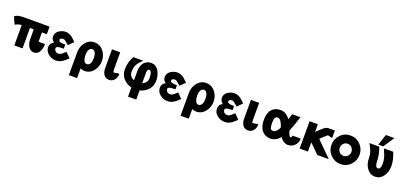

<svg xmlns="http://www.w3.org/2000/svg" viewBox="15 -1825 6592 3123"><g transform="rotate(20 3311.0 -263.0)"><path d="M-15 -428Q-10 -436 -2 -442.5Q6 -449 18 -453.5Q30 -458 41 -461.5Q52 -465 68.5 -466.5Q85 -468 95.5 -469.5Q106 -471 123.5 -471.5Q141 -472 148 -472Q155 -472 170.5 -472Q186 -472 187 -472H586V-342H501V-183Q523 -179 540 -179Q555 -179 578 -180.5Q601 -182 612 -182Q613 -101 584 -50Q551 11 488 11Q431 11 398 -36Q365 -83 360 -154Q359 -174 359 -216V-342H293V11H151V-342Q102 -340 40 -307Z M677 -155Q677 -221 742 -253Q692 -292 692 -343Q692 -406 746.5 -444.5Q801 -483 867 -483Q900 -483 931.5 -468.5Q963 -454 980.5 -439Q998 -424 1029 -394L1050 -373L965 -290Q964 -291 945 -313Q943 -317 933 -317Q909 -342 893 -352Q877 -362 858 -360Q838 -360 823.5 -349.5Q809 -339 809 -324Q809 -316 813.5 -309.5Q818 -303 825 -299Q832 -295 842.5 -292Q853 -289 862 -288Q871 -287 882.5 -286.5Q894 -286 901 -286Q908 -286 917 -286H925V-213H886Q798 -213 796 -176Q794 -158 804 -144Q823 -110 865 -108Q878 -107 900 -115Q928 -126 984 -182L1067 -99Q1046 -77 1030.5 -63.5Q1015 -50 988 -30Q961 -10 931 0.5Q901 11 869 11Q793 11 735 -36.5Q677 -84 677 -155Z M1150 161V-222Q1150 -303 1180 -362Q1205 -412 1251.5 -447.5Q1298 -483 1364 -483Q1454 -483 1515.5 -411Q1577 -339 1577 -236Q1577 -137 1516.5 -63Q1456 11 1364 11Q1327 11 1292 -6V161ZM1292 -236Q1292 -185 1309 -145.5Q1326 -106 1364 -106Q1393 -106 1414.5 -136.5Q1436 -167 1436 -236Q1436 -304 1414.5 -335Q1393 -366 1364 -366Q1335 -366 1313.5 -335Q1292 -304 1292 -236Z M1666 -142V-473H1808V-177V-175Q1808 -162 1813 -129Q1853 -129 1880 -138H1916Q1914 -69 1877 -29Q1840 11 1791 11Q1729 11 1697.5 -34Q1666 -79 1666 -142Z M1973 -241Q1973 -360 2035 -472H2205Q2141 -409 2115.5 -361.5Q2090 -314 2090 -240Q2090 -156 2174 -122V-295Q2174 -303 2175 -316Q2176 -329 2185.5 -361Q2195 -393 2211.5 -418Q2228 -443 2263 -463Q2298 -483 2345 -483Q2426 -483 2471.5 -409Q2517 -335 2517 -239Q2517 -143 2458 -80.5Q2399 -18 2316 2V161H2174V2Q2088 -18 2030.5 -82Q1973 -146 1973 -241ZM2316 -122Q2400 -158 2400 -241Q2400 -366 2348 -366Q2342 -366 2337 -363.5Q2332 -361 2328.5 -356Q2325 -351 2322.5 -345.5Q2320 -340 2319 -333Q2318 -326 2317 -320Q2316 -314 2316 -307Q2316 -300 2316 -295.5Q2316 -291 2316 -286V-282Z M2610 -155Q2610 -221 2675 -253Q2625 -292 2625 -343Q2625 -406 2679.5 -444.5Q2734 -483 2800 -483Q2833 -483 2864.5 -468.5Q2896 -454 2913.5 -439Q2931 -424 2962 -394L2983 -373L2898 -290Q2897 -291 2878 -313Q2876 -317 2866 -317Q2842 -342 2826 -352Q2810 -362 2791 -360Q2771 -360 2756.5 -349.5Q2742 -339 2742 -324Q2742 -316 2746.5 -309.5Q2751 -303 2758 -299Q2765 -295 2775.5 -292Q2786 -289 2795 -288Q2804 -287 2815.5 -286.5Q2827 -286 2834 -286Q2841 -286 2850 -286H2858V-213H2819Q2731 -213 2729 -176Q2727 -158 2737 -144Q2756 -110 2798 -108Q2811 -107 2833 -115Q2861 -126 2917 -182L3000 -99Q2979 -77 2963.5 -63.5Q2948 -50 2921 -30Q2894 -10 2864 0.5Q2834 11 2802 11Q2726 11 2668 -36.5Q2610 -84 2610 -155Z M3083 161V-222Q3083 -303 3113 -362Q3138 -412 3184.5 -447.5Q3231 -483 3297 -483Q3387 -483 3448.5 -411Q3510 -339 3510 -236Q3510 -137 3449.5 -63Q3389 11 3297 11Q3260 11 3225 -6V161ZM3225 -236Q3225 -185 3242 -145.5Q3259 -106 3297 -106Q3326 -106 3347.5 -136.5Q3369 -167 3369 -236Q3369 -304 3347.5 -335Q3326 -366 3297 -366Q3268 -366 3246.5 -335Q3225 -304 3225 -236Z M3599 -155Q3599 -221 3664 -253Q3614 -292 3614 -343Q3614 -406 3668.5 -444.5Q3723 -483 3789 -483Q3822 -483 3853.5 -468.5Q3885 -454 3902.5 -439Q3920 -424 3951 -394L3972 -373L3887 -290Q3886 -291 3867 -313Q3865 -317 3855 -317Q3831 -342 3815 -352Q3799 -362 3780 -360Q3760 -360 3745.5 -349.5Q3731 -339 3731 -324Q3731 -316 3735.5 -309.5Q3740 -303 3747 -299Q3754 -295 3764.5 -292Q3775 -289 3784 -288Q3793 -287 3804.5 -286.5Q3816 -286 3823 -286Q3830 -286 3839 -286H3847V-213H3808Q3720 -213 3718 -176Q3716 -158 3726 -144Q3745 -110 3787 -108Q3800 -107 3822 -115Q3850 -126 3906 -182L3989 -99Q3968 -77 3952.5 -63.5Q3937 -50 3910 -30Q3883 -10 3853 0.5Q3823 11 3791 11Q3715 11 3657 -36.5Q3599 -84 3599 -155Z M4071 -142V-473H4213V-177V-175Q4213 -162 4218 -129Q4258 -129 4285 -138H4321Q4319 -69 4282 -29Q4245 11 4196 11Q4134 11 4102.5 -34Q4071 -79 4071 -142Z M4379 -239Q4379 -362 4433.5 -422.5Q4488 -483 4582 -483Q4681 -483 4749 -385Q4753 -398 4765 -433.5Q4777 -469 4781 -483H4924Q4864 -294 4835 -231Q4831 -221 4831 -218Q4831 -213 4838 -191Q4845 -169 4854 -153Q4869 -122 4884 -122Q4896 -122 4901.5 -136.5Q4907 -151 4907 -158H5048Q5047 -81 4997 -35Q4947 11 4884 11Q4808 11 4746 -74Q4672 11 4582 11Q4491 11 4435 -53.5Q4379 -118 4379 -239ZM4522 -240Q4522 -174 4533.5 -147.5Q4545 -121 4583 -121Q4611 -121 4636 -147.5Q4661 -174 4675 -202Q4676 -204 4680 -216Q4676 -240 4655 -283V-282Q4629 -341 4597 -349Q4591 -351 4579 -351Q4543 -350 4532.5 -323Q4522 -296 4522 -240Z M5086 0V-473H5229V-340Q5245 -355 5268 -376.5Q5291 -398 5300.5 -406.5Q5310 -415 5325 -428.5Q5340 -442 5347 -446.5Q5354 -451 5364.5 -458Q5375 -465 5383.5 -466.5Q5392 -468 5402 -470Q5412 -472 5424 -472H5524V-341Q5503 -345 5489 -348.5Q5475 -352 5470 -354.5Q5465 -357 5459.5 -358Q5454 -359 5447 -359Q5440 -358 5428 -348Q5417 -340 5386 -309.5Q5355 -279 5331 -258L5590 0H5390L5232 -158L5229 -108V0Z M5551 -237Q5551 -336 5621 -409.5Q5691 -483 5794 -483Q5897 -483 5967 -410Q6037 -337 6037 -236Q6037 -136 5967.5 -62.5Q5898 11 5794 11Q5695 11 5623 -60.5Q5551 -132 5551 -237ZM5694 -236Q5694 -195 5722.5 -163.5Q5751 -132 5794 -132Q5838 -132 5867 -163Q5896 -194 5896 -236Q5896 -278 5867.5 -309.5Q5839 -341 5794 -341Q5751 -341 5722.5 -309.5Q5694 -278 5694 -236Z M6266 -498 6329 -687H6477L6351 -498ZM6122 -472H6293Q6340 -346 6341 -225Q6341 -190 6353 -161Q6365 -132 6391 -132Q6437 -132 6440 -224Q6443 -326 6389 -430V-429Q6381 -454 6377 -472H6533Q6586 -352 6586 -240Q6586 -135 6531.5 -62Q6477 11 6393 11Q6312 11 6261 -51.5Q6210 -114 6201 -196Q6199 -211 6198 -245Q6197 -279 6193.5 -301.5Q6190 -324 6172.5 -370Q6155 -416 6122 -472Z"/></g></svg>

Font: Coval
Style: Heavy
Weight: 900
Foundry: Context Ltd
Version: Version 001.000